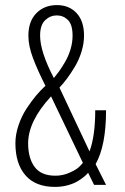

<svg xmlns="http://www.w3.org/2000/svg" viewBox="-20 -726 490 754"><path d="M196 8Q119.5 8 80 -37.5Q40.5 -83 40.5 -163.5Q40.5 -198 52.8 -234.2Q65 -270.5 84.5 -300Q104 -329.5 122.2 -351.2Q140.5 -373 158.5 -389Q127.5 -450 109.5 -498Q91.5 -546 91.5 -585.5Q91.5 -642.5 122.8 -674.2Q154 -706 203.5 -706Q251.5 -706 280.8 -674.5Q310 -643 310 -586Q310 -555 300 -522.8Q290 -490.5 273.5 -463.2Q257 -436 243 -417.2Q229 -398.5 213.5 -382L331.5 -131.5Q354 -191.5 354 -293H396.5Q396.5 -154 355.5 -81.5L396.5 0H349.5L326 -47.5Q321 -41 311.5 -33Q302 -25 286 -15Q270 -5 246.2 1.5Q222.5 8 196 8ZM191.5 -419.5Q201.5 -431.5 211.5 -445.2Q221.5 -459 235 -481.8Q248.5 -504.5 256.8 -531.8Q265 -559 265 -585.5Q265 -629.5 246.8 -647.5Q228.5 -665.5 203 -665.5Q177.5 -665.5 157.5 -646.8Q137.5 -628 137.5 -586Q137.5 -523 191.5 -419.5ZM197.5 -36Q227 -36 253 -47.8Q279 -59.5 289 -69Q299 -78.5 305.5 -86.5L180.5 -347.5Q90.5 -250 90.5 -163Q90.5 -105 116 -70.5Q141.5 -36 197.5 -36Z"/></svg>

Font: League Mono Condensed UltraLight
Style: Regular
Weight: 200
Width: 1
Designer: Tyler Finck
Foundry: The League of Moveable Type / Tyler Finck
Version: Version 2.210